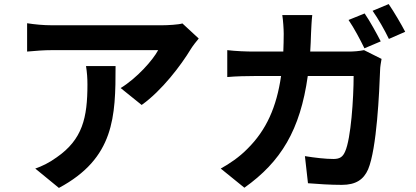

<svg xmlns="http://www.w3.org/2000/svg" viewBox="-20 -866 2040 942"><path d="M402 -542C407 -510 409 -483 409 -452C409 -288 385 -182 258 -94C221 -67 185 -50 153 -39L269 56C542 -90 547 -294 547 -542ZM875 -751C857 -745 802 -742 774 -742H235C193 -742 151 -746 113 -752V-613C160 -617 193 -620 235 -620H756C730 -571 652 -483 572 -434L675 -351C774 -421 869 -547 916 -625C925 -640 944 -664 955 -677Z M1848 -663C1829 -700 1794 -764 1769 -800L1690 -768C1717 -729 1748 -670 1768 -629ZM1502 -613C1504 -642 1505 -671 1506 -702C1507 -726 1509 -768 1512 -792H1365C1369 -768 1372 -722 1372 -700C1372 -670 1371 -641 1370 -613H1227C1189 -613 1137 -615 1095 -620V-488C1138 -492 1193 -493 1227 -493H1359C1337 -341 1287 -228 1194 -136C1154 -95 1105 -62 1063 -39L1179 55C1358 -72 1453 -228 1490 -493H1715C1715 -385 1702 -185 1673 -122C1662 -97 1648 -86 1616 -86C1577 -86 1525 -92 1476 -100L1491 33C1540 37 1600 41 1657 41C1726 41 1764 15 1786 -35C1829 -137 1841 -417 1845 -525C1845 -536 1849 -561 1852 -577L1766 -620C1741 -615 1715 -613 1690 -613ZM1808 -813C1835 -775 1868 -717 1888 -675L1968 -710C1950 -745 1913 -808 1887 -846Z"/></svg>

Font: Noto Sans CJK JP Bold
Style: Regular
Weight: 700
Designer: Ryoko NISHIZUKA (kana & ideographs); Paul D. Hunt (Latin, Greek & Cyrillic); Wenlong ZHANG (bopomofo); Sandoll Communica
Foundry: Adobe Systems Incorporated
Version: Version 1.004;PS 1.004;hotconv 1.0.82;makeotf.lib2.5.63406